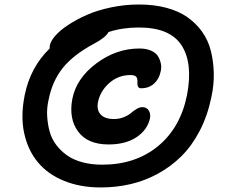

<svg xmlns="http://www.w3.org/2000/svg" viewBox="-20 -762 991 844"><path d="M422.9 62Q333.5 62 262.5 33.4Q191.4 4.9 147.2 -47.9Q103 -100.6 86.4 -176Q69.8 -251.5 88.9 -345.2Q113.3 -465.8 198.2 -548.8Q198.2 -559.1 199.2 -563Q203.1 -582 223.6 -605.5Q244.1 -628.9 280.5 -652.8Q316.9 -676.8 362.3 -696.8Q407.7 -716.8 468 -729.5Q528.3 -742.2 590.8 -742.2Q657.2 -742.2 711.2 -727.8Q765.1 -713.4 803 -687Q840.8 -660.6 867.7 -623.5Q894.5 -586.4 906.2 -541Q918 -495.6 919.7 -443.6Q921.4 -391.6 909.2 -335Q892.6 -253.9 858.2 -187.5Q823.7 -121.1 777.3 -75.2Q731 -29.3 673.3 2Q615.7 33.2 553 47.6Q490.2 62 422.9 62ZM193.8 -324.2Q185.1 -287.1 187.3 -251.5Q189.5 -215.8 198.2 -183.8Q207 -151.9 227.1 -125.2Q247.1 -98.6 274.7 -79.1Q302.2 -59.6 341.8 -48.8Q381.3 -38.1 429.2 -38.1Q575.2 -38.1 674.1 -119.1Q772.9 -200.2 801.8 -342.8Q829.1 -483.9 778.1 -562.7Q727.1 -641.6 588.9 -641.1Q518.1 -641.1 457 -621.1Q444.8 -597.2 393.1 -569.8Q302.2 -521 256.1 -463.4Q210 -405.8 193.8 -324.2ZM457 -127Q365.7 -127 323.7 -183.3Q281.7 -239.7 297.9 -327.1Q315.9 -418 403.6 -483.4Q491.2 -548.8 592.8 -548.8Q621.6 -548.8 642.6 -540Q663.6 -531.2 673.1 -516.8Q682.6 -502.4 686.8 -484.1Q690.9 -465.8 686 -446.8Q679.2 -414.1 656.7 -394Q634.3 -374 600.1 -374Q582.5 -374 584 -399.9Q585.4 -415.5 579.3 -423.8Q573.2 -432.1 553.2 -432.1Q500 -432.1 460.4 -397Q420.9 -361.8 411.1 -314.9Q403.8 -279.8 421.9 -259.3Q439.9 -238.8 481 -238.8Q503.9 -238.8 523.9 -246.8Q543.9 -254.9 555.4 -264.9Q566.9 -274.9 580.3 -283Q593.8 -291 605 -291Q624.5 -291 633.8 -276.6Q643.1 -262.2 639.2 -241.2Q627.9 -190.9 580.1 -158.9Q532.2 -127 457 -127Z"/></svg>

Font: Shantell Sans Bouncy
Style: Italic
Weight: 600
Italic angle: -11.31°
Designer: Stephen Nixon, Anya Danilova, Shantell Martin
Foundry: Arrow Type
Version: Version 1.006;[9816181b4]